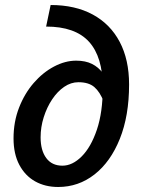

<svg xmlns="http://www.w3.org/2000/svg" viewBox="-20 -734 570 766"><path d="M212 12Q160 12 120 -10.5Q80 -33 57 -76.5Q34 -120 34 -182Q34 -248 56 -304.5Q78 -361 114.5 -403Q151 -445 195.5 -468.5Q240 -492 284 -492Q321 -492 347 -479Q373 -466 390 -442.5Q407 -419 414 -387L394 -328Q379 -367 356.5 -386.5Q334 -406 293 -406Q263 -406 236 -387.5Q209 -369 188 -337.5Q167 -306 154.5 -266.5Q142 -227 142 -186Q142 -134 164.5 -103.5Q187 -73 229 -73Q269 -73 306 -110Q343 -147 366.5 -216.5Q390 -286 390 -385Q390 -507 335 -567.5Q280 -628 164 -628L182 -714Q280 -714 350 -676Q420 -638 457.5 -567Q495 -496 495 -397Q495 -272 458 -180Q421 -88 357 -38Q293 12 212 12Z"/></svg>

Font: Source Sans 3 SemiBold
Style: Italic
Weight: 600
Italic angle: -11°
Designer: Paul D. Hunt
Foundry: Adobe
Version: Version 3.046;hotconv 1.0.118;makeotfexe 2.5.65603